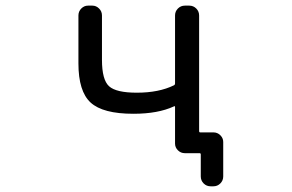

<svg xmlns="http://www.w3.org/2000/svg" viewBox="-20 -567 1040 685"><path d="M604.5 -511.7Q604.5 -526.4 614.7 -536.6Q625 -546.9 639.6 -546.9H655.3Q669.9 -546.9 680.2 -536.6Q690.4 -526.4 690.4 -511.7V-99.6Q690.4 -94.7 694.3 -94.7H741.2Q755.9 -94.7 766.1 -84.5Q776.4 -74.2 776.4 -60.5V62.5Q776.4 77.1 766.1 87.4Q755.9 97.7 741.2 97.7H731.4Q716.8 97.7 706.5 87.4Q696.3 77.1 696.3 62.5V-15.6Q696.3 -20.5 692.4 -20.5H683.6H654.3H639.6Q625 -20.5 614.7 -30.8Q604.5 -41 604.5 -54.7V-185.5Q604.5 -189.5 600.6 -187.5Q543.9 -161.1 456.1 -161.1Q346.7 -161.1 303.2 -201.2Q259.8 -241.2 259.8 -340.8V-511.7Q259.8 -526.4 270 -536.6Q280.3 -546.9 293.9 -546.9H309.6Q323.2 -546.9 333.5 -536.6Q343.8 -526.4 343.8 -511.7V-353.5Q343.8 -282.2 369.1 -259.3Q394.5 -236.3 467.8 -236.3Q546.9 -236.3 600.6 -262.7Q604.5 -264.6 604.5 -269.5Z"/></svg>

Font: Rounded-L Mgen+ 2m regular
Style: Regular
Weight: 400
Designer: [Source Han Sans]
Ryoko NISHIZUKA  (kana & ideographs); Paul D. Hunt (Latin, Greek & Cyrillic); Wenlong ZHANG  (bopomofo
Version: Version 1.059.20150602